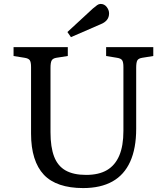

<svg xmlns="http://www.w3.org/2000/svg" viewBox="-20 -943 846 977"><path d="M403 14Q336 14 285.5 -3Q235 -20 203 -54Q171 -88 154.5 -140.5Q138 -193 138 -263V-602Q138 -627 131.5 -636.5Q125 -646 105 -649L49 -658V-703H325V-658L267 -649Q249 -646 243 -635.5Q237 -625 237 -598V-270Q237 -194 255.5 -146Q274 -98 314 -75.5Q354 -53 418 -53Q483 -53 524.5 -77.5Q566 -102 587 -151.5Q608 -201 608 -277V-602Q608 -627 601.5 -636.5Q595 -646 575 -649L520 -658V-703H760V-658L704 -649Q685 -646 679 -636Q673 -626 673 -598V-288Q673 -188 642.5 -120.5Q612 -53 552 -19.5Q492 14 403 14ZM341 -754 323 -780 453 -900Q466 -911 474.5 -917Q483 -923 492 -923Q511 -923 523 -907.5Q535 -892 535 -875Q535 -855 524 -841.5Q513 -828 493 -820Z"/></svg>

Font: Literata 18pt
Style: Regular
Weight: 400
Designer: Latin by Veronika Burian and Jose Scaglione. Greek by Irene Vlachou. Cyrillic by Vera Evstafieva.
Foundry: TypeTogether
Version: Version 3.103;gftools[0.9.29]